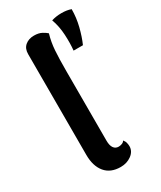

<svg xmlns="http://www.w3.org/2000/svg" viewBox="-195 -828 760 906"><g transform="rotate(-30 185.5 -374.5)"><path d="M183 10Q128 10 99 -25Q70 -60 70 -121V-670Q70 -700 89 -716Q108 -732 137 -732Q163 -732 180 -722.5Q197 -713 204 -706Q192 -665 189 -621.5Q186 -578 186 -511V-131Q186 -105 195.5 -91.5Q205 -78 222 -78Q231 -78 240.5 -81.5Q250 -85 254 -93Q262 -84 264.5 -73.5Q267 -63 267 -55Q267 -27 242 -8.5Q217 10 183 10ZM264 -577Q268 -614 265.5 -662Q263 -710 248 -751Q273 -759 302.5 -759Q332 -759 354 -751Q354 -705 342.5 -659Q331 -613 315 -577Z"/></g></svg>

Font: Arima SemiBold
Style: Regular
Weight: 600
Designer: Joana Correia and Natanael Gama
Foundry: NDISCOVER
Version: Version 1.101;gftools[0.9.23]